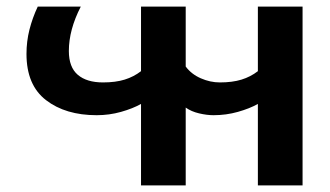

<svg xmlns="http://www.w3.org/2000/svg" viewBox="-20 -560 996 580"><path d="M406 0V-246Q381 -232 345.5 -222Q310 -212 272 -212Q178 -212 119 -257.5Q60 -303 60 -397Q60 -435 69 -470.5Q78 -506 94 -540H224Q188 -470 188 -406Q188 -357 215 -334Q242 -311 291 -311Q329 -311 356.5 -319.5Q384 -328 406 -345V-540H541V-359Q558 -336 586.5 -323.5Q615 -311 644 -311Q682 -311 709.5 -319.5Q737 -328 759 -345V-540H894V0H759V-246Q734 -232 698.5 -222Q663 -212 625 -212Q605 -212 581.5 -217.5Q558 -223 541 -235V0Z"/></svg>

Font: Kanit Medium
Style: Regular
Weight: 500
Designer: Katatrad Team
Foundry: CadsonDemak
Version: Version 2.000; ttfautohint (v1.8.3)